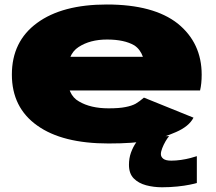

<svg xmlns="http://www.w3.org/2000/svg" viewBox="-20 -616 939 833"><path d="M451 6.5V-146Q373 -146 322.5 -176Q271.5 -204 271.5 -292Q271.5 -380.5 321 -412Q370.5 -444.5 444.5 -444.5Q519.5 -444.5 563 -419Q588.5 -402 600 -369.5H250V-223.5H848Q855 -253 855 -292Q855 -429.5 751.5 -513.5Q646.5 -596.5 443.5 -596.5Q250 -596.5 141 -516.5Q31.5 -436.5 31.5 -292.5Q31.5 -149 142 -71Q250.5 6.5 451 6.5ZM451 -146V6.5Q561.5 6.5 624.5 -6Q686.5 -17.5 743.5 -43Q800 -67.5 819.5 -105.5L604.5 -192.5Q585.5 -176 568.5 -166Q551 -156.5 524 -151.5Q497.5 -146 451 -146ZM683 196.5Q717 196.5 748.8 193.2Q780.5 190 803.5 185.2Q826.5 180.5 834 178V61.5Q825.5 64.5 806.8 69.5Q788 74.5 765.5 77.8Q743 81 723 81Q699 81 688.5 72.8Q678 64.5 678 52.5Q678 42 683.8 27Q689.5 12 698.2 -3Q707 -18 714 -25.5H594Q582.5 -15 569.8 3.5Q557 22 548.2 46.2Q539.5 70.5 539.5 99Q539.5 137 560.2 158Q581 179 614 187.8Q647 196.5 683 196.5Z"/></svg>

Font: Anybody Expanded Black
Style: Regular
Weight: 900
Width: 7
Designer: Tyler Finck
Foundry: Etcetera Type Company
Version: Version 1.113;gftools[0.9.25]